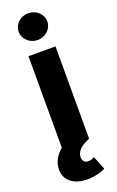

<svg xmlns="http://www.w3.org/2000/svg" viewBox="-185 -815 648 1067"><g transform="rotate(-20 139.0 -281.0)"><path d="M134.8 209.5C174.8 209.5 216.3 199.2 241.2 185.1L209 105.5C198.7 111.8 186.5 116.2 173.3 116.2C150.4 116.2 139.2 103 139.2 81.1C139.2 47.9 165 22 218.3 0H218.8V-545.9H59.1V-4.4C24.4 23.4 2.9 62.5 2.9 104.5C2.9 170.9 55.7 209.5 134.8 209.5ZM138.7 -612.8C185.5 -612.8 223.6 -648.4 223.6 -691.9C223.6 -735.8 185.5 -771 138.7 -771C92.3 -771 54.2 -735.8 54.2 -691.9C54.2 -648.4 92.3 -612.8 138.7 -612.8Z"/></g></svg>

Font: Raveo
Style: Bold
Weight: 700
Designer: Jakub Foglar, Rasmus Andersson (Inter)
Foundry: Jakubfoglar.com
Version: Version 1.100;Glyphs 3.2.3 (3260)